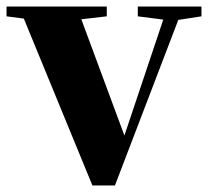

<svg xmlns="http://www.w3.org/2000/svg" viewBox="-30 -566 643 588"><path d="M392 -516 470 -506 351 -151 219 -507 297 -516V-546H-10V-516L43 -509L253 2H322L516 -505L587 -516V-546H392Z"/></svg>

Font: Noto Serif CJK HK Black
Style: Regular
Weight: 900
Designer: Ryoko NISHIZUKA 西塚涼子 (kana & ideographs); Frank Grießhammer (Latin, Greek & Cyrillic); Wenlong ZHANG 张文龙 (bopomofo); San
Foundry: Adobe
Version: Version 2.001;hotconv 1.1.0;makeotfexe 2.6.0